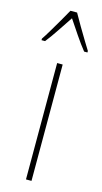

<svg xmlns="http://www.w3.org/2000/svg" viewBox="-141 -801 447 840"><g transform="rotate(15 83.0 -381.5)"><path d="M96 0H71V-527H96ZM98 -763Q111 -740 129.5 -708Q148 -676 164.5 -649.5Q181 -623 187 -613V-606H172Q151 -632 127 -667.5Q103 -703 83 -733Q64 -705 39.5 -668Q15 -631 -5 -606H-21V-613Q-10 -629 6 -656Q22 -683 39 -712Q56 -741 68 -763Z"/></g></svg>

Font: Noto Sans Telugu ExtraCondensed Thin
Style: Regular
Weight: 100
Width: 2
Designer: Jelle Bosma - Monotype Design Team
Foundry: Monotype Imaging Inc.
Version: Version 2.005; ttfautohint (v1.8.4.7-5d5b)